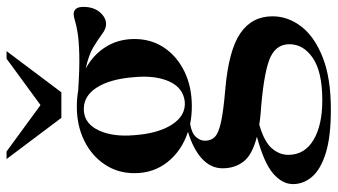

<svg xmlns="http://www.w3.org/2000/svg" viewBox="-236 -536 1004 571"><g transform="rotate(-90 265.5 -250.0)"><path d="M235.5 -181Q208 -181 183 -186Q155.5 -181.5 144.2 -168.8Q133 -156 133 -142Q133 -124 144.2 -112.8Q155.5 -101.5 188.5 -94.2Q221.5 -87 286 -81.5Q401.5 -71.5 452.2 -37Q503 -2.5 503 59Q503 104.5 473 144Q443 183.5 381.5 208Q320 232.5 225.5 232.5Q144.5 232.5 96 217.2Q47.5 202 25.8 176.5Q4 151 4 120Q4 88 35.5 60.8Q67 33.5 145 12.5Q91.5 -1 71.2 -27Q51 -53 51 -89.5Q51 -124.5 79.5 -150.8Q108 -177 159.5 -192.5Q104 -210.5 70.2 -252.5Q36.5 -294.5 36.5 -351.5Q36.5 -401.5 62.5 -440.2Q88.5 -479 133.2 -501Q178 -523 234.5 -523Q259 -523 282 -519Q349.5 -514.5 391.2 -515.8Q433 -517 456 -521Q479 -525 490.8 -528.8Q502.5 -532.5 510 -532.5Q519 -532.5 525 -525.8Q531 -519 531 -503.5Q531 -473 515 -454.5Q499 -436 480 -436Q466 -436 450.8 -447.5Q435.5 -459 411.8 -473.5Q388 -488 347.5 -496.5Q388.5 -474.5 412 -437Q435.5 -399.5 435.5 -351.5Q435.5 -302 409.8 -263.5Q384 -225 338.8 -203Q293.5 -181 235.5 -181ZM249.5 -202Q291 -207 309.5 -248.8Q328 -290.5 322 -353Q316.5 -425.5 290 -465.5Q263.5 -505.5 220.5 -502Q182 -498.5 163 -456.2Q144 -414 149.5 -352Q154.5 -281 181.2 -239.8Q208 -198.5 249.5 -202ZM91 106Q91 154 134.8 180.5Q178.5 207 253 207Q337.5 207 378.8 179Q420 151 420 109Q420 66.5 372.5 49Q325 31.5 213 23.5Q196 22 181 19.5Q130.5 34 110.8 56.5Q91 79 91 106ZM399.5 -732 277 -569H201L78.5 -732H101L239 -631L377 -732Z"/></g></svg>

Font: Newsreader Display Medium
Style: Regular
Weight: 500
Designer: Hugues Gentile
Foundry: Production Type
Version: Version 1.001